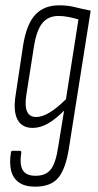

<svg xmlns="http://www.w3.org/2000/svg" viewBox="-20 -508 368 722"><path d="M202 -488Q235 -488 262.5 -481Q290 -474 321 -468L240 44Q228 125 200 159.5Q172 194 112 194Q73 194 50.5 177.5Q28 161 21.5 132Q15 103 21 66Q22 59 27 59H54Q61 59 60 66Q53 110 65.5 131.5Q78 153 114 153Q152 153 171 129Q190 105 199 43L221 -92Q188 -59 159.5 -43Q131 -27 103 -27Q62 -27 45.5 -59Q29 -91 39 -152L67 -338Q80 -418 113 -453Q146 -488 202 -488ZM116 -68Q161 -68 228 -135L275 -435Q258 -440 238.5 -444Q219 -448 200 -448Q162 -448 140 -422Q118 -396 108 -335L79 -151Q66 -68 116 -68Z"/></svg>

Font: Sofia Sans Extra Condensed Light
Style: Italic
Weight: 300
Italic angle: -9°
Version: Version 4.100